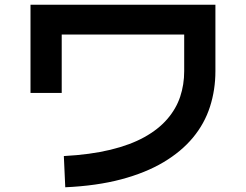

<svg xmlns="http://www.w3.org/2000/svg" viewBox="-20 -749 1040 812"><path d="M256 43 250 -89Q362 -95 446.5 -115.5Q531 -136 590.5 -169Q650 -202 687.5 -245.5Q725 -289 742 -340Q759 -391 759 -448V-603H241V-356H109V-729H891V-448Q891 -369 868 -297.5Q845 -226 796 -167Q747 -108 671.5 -63Q596 -18 492.5 9.5Q389 37 256 43Z"/></svg>

Font: Murecho Thin SemiBold
Style: Regular
Weight: 600
Version: Version 1.010